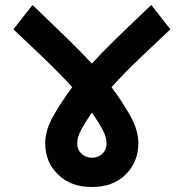

<svg xmlns="http://www.w3.org/2000/svg" viewBox="-20 -735 740 773"><path d="M537 -158Q537 -83 486 -32.5Q435 18 350 18Q265 18 213.5 -32.5Q162 -83 162 -158Q162 -210 194 -267Q226 -324 271 -384Q216 -444 152 -505Q88 -566 34 -617L111 -715Q211 -619 260.5 -570.5Q310 -522 350 -479Q389 -522 438.5 -570.5Q488 -619 589 -715L666 -617Q612 -566 547.5 -505Q483 -444 429 -384Q474 -324 505.5 -267Q537 -210 537 -158ZM291 -158Q291 -132 308.5 -116Q326 -100 350 -100Q375 -100 392 -116Q409 -132 409 -158Q409 -183 393.5 -212Q378 -241 356 -273L350 -281L344 -273Q322 -241 306.5 -212Q291 -183 291 -158Z"/></svg>

Font: Palanquin Dark
Style: Regular
Weight: 400
Designer: Pria Ravichandran
Version: Version 1.001